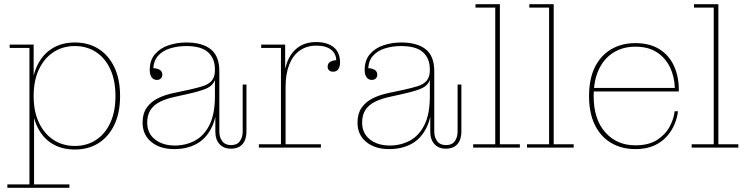

<svg xmlns="http://www.w3.org/2000/svg" viewBox="-20 -702 3550 913"><path d="M336 9Q271 9 224.5 -21Q178 -51 153.5 -108Q129 -165 129 -245V-246Q129 -327 154 -383.5Q179 -440 225.5 -470Q272 -500 336 -500Q400 -500 448 -470Q496 -440 523.5 -383Q551 -326 551 -245Q551 -165 523.5 -108Q496 -51 448 -21Q400 9 336 9ZM336 -8Q393 -8 436.5 -36.5Q480 -65 504.5 -118Q529 -171 529 -245Q529 -320 504.5 -373Q480 -426 436.5 -454.5Q393 -483 336 -483Q279 -483 235 -454.5Q191 -426 165.5 -373Q140 -320 140 -245Q140 -171 165.5 -118Q191 -65 235 -36.5Q279 -8 336 -8ZM15 191V175H120V-474H26V-490H140V-321L135 -245L142 -163V175H310V191Z M726 -322Q710 -322 701 -334.5Q692 -347 692 -369Q692 -415 716.5 -444Q741 -473 781 -486.5Q821 -500 866 -500Q942 -500 982.5 -467.5Q1023 -435 1023 -364L1002 -372Q1002 -424 969.5 -453.5Q937 -483 865 -483Q825 -483 789 -472Q753 -461 731 -436Q709 -411 709 -369L705 -378Q725 -378 738.5 -370.5Q752 -363 752 -347Q752 -336 745 -329Q738 -322 726 -322ZM1078 5Q1044 5 1024 -16.5Q1004 -38 1004 -77V-173H1002V-321H998L1002 -346V-372L1023 -364V-77Q1023 -49 1037 -30.5Q1051 -12 1079 -12Q1107 -12 1120.5 -30.5Q1134 -49 1134 -77V-300H1152V-77Q1152 -38 1133 -16.5Q1114 5 1078 5ZM808 7Q741 7 699.5 -27Q658 -61 658 -119Q658 -161 677 -189Q696 -217 729.5 -234Q763 -251 807 -260L882 -276Q918 -284 945 -292.5Q972 -301 987 -318.5Q1002 -336 1002 -368L1007 -321H1002Q992 -296 966.5 -283.5Q941 -271 885 -258L814 -242Q771 -233 741 -218Q711 -203 695.5 -179Q680 -155 680 -119Q680 -68 717 -39Q754 -10 811 -10Q863 -10 906.5 -33Q950 -56 976 -107.5Q1002 -159 1002 -244H1013Q1014 -154 988 -99Q962 -44 916 -18.5Q870 7 808 7Z M1211 0V-16H1316V-474H1222V-490H1336V-327H1338V-16H1506V0ZM1327 -288Q1327 -356 1344.5 -403.5Q1362 -451 1397 -476.5Q1432 -502 1484 -502Q1535 -502 1566 -478Q1597 -454 1597 -404Q1597 -386 1589 -373.5Q1581 -361 1564 -361Q1552 -361 1545 -367.5Q1538 -374 1538 -385Q1538 -401 1551 -408.5Q1564 -416 1584 -416L1579 -406Q1581 -444 1556 -464.5Q1531 -485 1484 -485Q1439 -485 1406 -462Q1373 -439 1355.5 -395Q1338 -351 1338 -288Z M1748 -322Q1732 -322 1723 -334.5Q1714 -347 1714 -369Q1714 -415 1738.5 -444Q1763 -473 1803 -486.5Q1843 -500 1888 -500Q1964 -500 2004.5 -467.5Q2045 -435 2045 -364L2024 -372Q2024 -424 1991.5 -453.5Q1959 -483 1887 -483Q1847 -483 1811 -472Q1775 -461 1753 -436Q1731 -411 1731 -369L1727 -378Q1747 -378 1760.5 -370.5Q1774 -363 1774 -347Q1774 -336 1767 -329Q1760 -322 1748 -322ZM2100 5Q2066 5 2046 -16.5Q2026 -38 2026 -77V-173H2024V-321H2020L2024 -346V-372L2045 -364V-77Q2045 -49 2059 -30.5Q2073 -12 2101 -12Q2129 -12 2142.5 -30.5Q2156 -49 2156 -77V-300H2174V-77Q2174 -38 2155 -16.5Q2136 5 2100 5ZM1830 7Q1763 7 1721.5 -27Q1680 -61 1680 -119Q1680 -161 1699 -189Q1718 -217 1751.5 -234Q1785 -251 1829 -260L1904 -276Q1940 -284 1967 -292.5Q1994 -301 2009 -318.5Q2024 -336 2024 -368L2029 -321H2024Q2014 -296 1988.5 -283.5Q1963 -271 1907 -258L1836 -242Q1793 -233 1763 -218Q1733 -203 1717.5 -179Q1702 -155 1702 -119Q1702 -68 1739 -39Q1776 -10 1833 -10Q1885 -10 1928.5 -33Q1972 -56 1998 -107.5Q2024 -159 2024 -244H2035Q2036 -154 2010 -99Q1984 -44 1938 -18.5Q1892 7 1830 7Z M2230 0V-16H2335V-666H2241V-682H2357V-16H2452V0Z M2486 0V-16H2591V-666H2497V-682H2613V-16H2708V0Z M3001 7Q2936 7 2886 -22.5Q2836 -52 2808.5 -108.5Q2781 -165 2781 -245Q2781 -326 2808.5 -382Q2836 -438 2886 -467.5Q2936 -497 3001 -497V-480Q2942 -480 2897 -452Q2852 -424 2827.5 -371.5Q2803 -319 2803 -245Q2803 -135 2858 -73Q2913 -11 3001 -11Q3066 -11 3106 -37.5Q3146 -64 3165.5 -102Q3185 -140 3188 -173H3204Q3201 -145 3188.5 -113.5Q3176 -82 3152 -54.5Q3128 -27 3091 -10Q3054 7 3001 7ZM2797 -267V-284H3189L3208 -273V-267ZM3189 -284Q3187 -339 3165.5 -383Q3144 -427 3103.5 -453.5Q3063 -480 3001 -480V-497Q3069 -497 3115 -468.5Q3161 -440 3184.5 -389.5Q3208 -339 3208 -273Z M3269 0V-16H3374V-666H3280V-682H3396V-16H3491V0Z"/></svg>

Font: Montagu Slab 144pt Thin
Style: Regular
Weight: 250
Version: Version 1.000